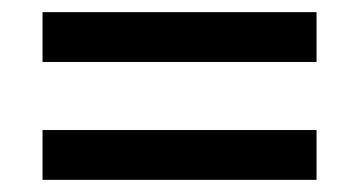

<svg xmlns="http://www.w3.org/2000/svg" viewBox="-20 -508 591 316"><path d="M50 -406V-488H501V-406ZM50 -212V-294H501V-212Z"/></svg>

Font: Fustat Medium
Style: Regular
Weight: 500
Designer: Mohamed Gaber, Khaled Hosny, Laura Garcia Mut
Foundry: Kief Type Foundry, Alif Type Foundry, Hard Type Foundry
Version: Version 1.007